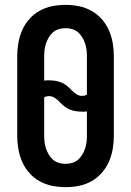

<svg xmlns="http://www.w3.org/2000/svg" viewBox="-20 -763 540 791"><path d="M250 8Q222 8 194.5 2.5Q167 -3 143 -16.5Q119 -30 100.5 -51Q82 -72 71 -97.5Q60 -123 55.5 -150Q51 -177 51 -205V-530Q51 -558 55.5 -585Q60 -612 71 -637.5Q82 -663 100.5 -684Q119 -705 143 -718.5Q167 -732 194.5 -737.5Q222 -743 250 -743Q278 -743 305 -737.5Q332 -732 356.5 -718.5Q381 -705 399.5 -684Q418 -663 429 -637.5Q440 -612 444.5 -585Q449 -558 449 -530V-205Q449 -177 444.5 -150Q440 -123 429 -97.5Q418 -72 399.5 -51Q381 -30 357 -16.5Q333 -3 305.5 2.5Q278 8 250 8ZM318 -368Q323 -368 328 -369Q333 -370 338 -373V-530Q338 -544 336.5 -557.5Q335 -571 330.5 -584Q326 -597 319 -609Q312 -621 301.5 -630Q291 -639 277.5 -643Q264 -647 250 -647Q236 -647 222.5 -643Q209 -639 198.5 -630Q188 -621 181 -609Q174 -597 169.5 -584Q165 -571 163.5 -557.5Q162 -544 162 -530V-431Q167 -432 172 -432Q177 -432 182 -432Q195 -432 208 -430Q221 -428 233 -423Q245 -418 255 -410Q265 -402 274 -392.5Q283 -383 294 -375.5Q305 -368 318 -368ZM250 -88Q264 -88 277.5 -92Q291 -96 301.5 -105Q312 -114 319 -126Q326 -138 330.5 -151Q335 -164 336.5 -177.5Q338 -191 338 -205V-304Q333 -303 328 -303Q323 -303 318 -303Q305 -303 292 -305Q279 -307 267 -312Q255 -317 245 -325Q235 -333 226 -342.5Q217 -352 206 -359.5Q195 -367 182 -367Q177 -367 172 -366Q167 -365 162 -362V-205Q162 -191 163.5 -177.5Q165 -164 169.5 -151Q174 -138 181 -126Q188 -114 198.5 -105Q209 -96 222.5 -92Q236 -88 250 -88Z"/></svg>

Font: Iosevka Term Curly
Style: Bold
Weight: 700
Designer: Belleve Invis
Foundry: Belleve Invis
Version: Version 32.3.0